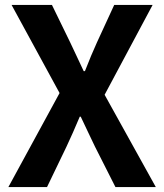

<svg xmlns="http://www.w3.org/2000/svg" viewBox="-20 -760 667 780"><path d="M14 0H171L250 -164C268 -202 285 -241 304 -286H308C330 -241 347 -202 366 -164L449 0H613L405 -375L600 -740H444L374 -588C358 -553 343 -517 325 -471H320C298 -517 282 -553 265 -588L191 -740H27L222 -382Z"/></svg>

Font: Source Han Sans Old Style Bold
Style: Regular
Weight: 700
Designer: Ryoko NISHIZUKA (kana & ideographs); Paul D. Hunt (Latin, Greek & Cyrillic); Wenlong ZHANG (bopomofo); Sandoll Communica
Foundry: Adobe Systems Incorporated
Version: Version 1.004;PS 1.004;hotconv 1.0.81;makeotf.lib2.5.63406